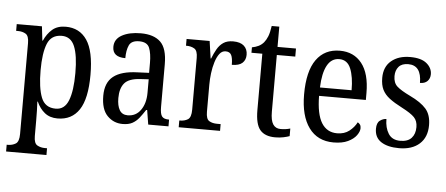

<svg xmlns="http://www.w3.org/2000/svg" viewBox="-56 -792 2696 1161"><g transform="rotate(5 1292.0 -211.0)"><path d="M15 237V196H22Q49 196 69.5 183.5Q90 171 90 124V-427Q90 -471 70.5 -483Q51 -495 23 -495H12V-536H165L175 -450H178Q197 -493 228 -519.5Q259 -546 309 -546Q393 -546 438 -479.5Q483 -413 483 -269Q483 -124 438 -56.5Q393 11 307 11Q260 11 229 -14Q198 -39 180 -80H177Q180 -28 180 34V129Q180 173 200.5 184.5Q221 196 247 196H260V237ZM291 -47Q345 -47 368 -105.5Q391 -164 391 -272Q391 -379 368 -434Q345 -489 290 -489Q226 -489 203 -432Q180 -375 180 -271Q180 -164 203 -105.5Q226 -47 291 -47Z M702 10Q647 10 609 -29Q571 -68 571 -150Q571 -230 619 -268Q667 -306 765 -309L835 -312V-373Q835 -429 821.5 -463Q808 -497 759 -497Q712 -497 698 -466.5Q684 -436 684 -388Q606 -388 606 -450Q606 -497 650.5 -521.5Q695 -546 765 -546Q844 -546 884.5 -507Q925 -468 925 -372V-113Q925 -71 936.5 -56Q948 -41 977 -41H980V0H857L843 -87H837Q819 -59 801.5 -37Q784 -15 761 -2.5Q738 10 702 10ZM728 -45Q778 -45 807 -86Q836 -127 836 -191V-273L785 -270Q716 -266 689.5 -234.5Q663 -203 663 -144Q663 -98 678.5 -71.5Q694 -45 728 -45Z M1042 0V-41H1045Q1074 -41 1094 -53.5Q1114 -66 1114 -113V-427Q1114 -471 1094 -483Q1074 -495 1046 -495H1043V-536H1183L1198 -431H1201Q1213 -462 1228 -488.5Q1243 -515 1266 -530.5Q1289 -546 1325 -546Q1369 -546 1391 -526Q1413 -506 1413 -472Q1413 -441 1393 -422.5Q1373 -404 1329 -404Q1329 -445 1319.5 -463.5Q1310 -482 1285 -482Q1263 -482 1248 -462.5Q1233 -443 1223 -411Q1213 -379 1208.5 -342.5Q1204 -306 1204 -273V-108Q1204 -64 1223.5 -52.5Q1243 -41 1271 -41H1293V0Z M1628 10Q1566 10 1536.5 -24.5Q1507 -59 1507 -145V-487H1441V-520Q1463 -524 1480.5 -532.5Q1498 -541 1512 -557Q1525 -573 1534 -595.5Q1543 -618 1549 -659H1595V-536H1707V-487H1595V-143Q1595 -90 1610.5 -66.5Q1626 -43 1656 -43Q1673 -43 1687 -45Q1701 -47 1715 -51V-5Q1702 0 1679 5Q1656 10 1628 10Z M1982 10Q1885 10 1832.5 -62Q1780 -134 1780 -264Q1780 -405 1830.5 -475.5Q1881 -546 1973 -546Q2058 -546 2106.5 -484.5Q2155 -423 2155 -305V-263H1871Q1872 -152 1904.5 -99.5Q1937 -47 1999 -47Q2043 -47 2072.5 -70Q2102 -93 2118 -124Q2126 -120 2132 -112Q2138 -104 2138 -90Q2138 -70 2121 -46.5Q2104 -23 2069.5 -6.5Q2035 10 1982 10ZM2064 -314Q2064 -395 2043.5 -445Q2023 -495 1974 -495Q1926 -495 1900.5 -448Q1875 -401 1872 -314Z M2380 10Q2311 10 2271 -16Q2231 -42 2231 -95Q2231 -131 2250 -145Q2269 -159 2289 -159Q2289 -106 2311.5 -70.5Q2334 -35 2383 -35Q2429 -35 2451.5 -59.5Q2474 -84 2474 -126Q2474 -163 2453 -185Q2432 -207 2376 -236Q2329 -260 2299.5 -282.5Q2270 -305 2256 -333.5Q2242 -362 2242 -405Q2242 -472 2285.5 -508.5Q2329 -545 2400 -545Q2467 -545 2500 -517.5Q2533 -490 2533 -452Q2533 -426 2517 -410Q2501 -394 2472 -394Q2472 -501 2392 -501Q2353 -501 2334 -479Q2315 -457 2315 -422Q2315 -381 2339 -359.5Q2363 -338 2419 -311Q2486 -279 2517.5 -243Q2549 -207 2549 -144Q2549 -71 2504 -30.5Q2459 10 2380 10Z"/></g></svg>

Font: Noto Serif Armenian Condensed
Style: Regular
Weight: 400
Width: 3
Designer: Monotype Design Team
Foundry: Monotype Imaging Inc.
Version: Version 2.008; ttfautohint (v1.8.4.7-5d5b)